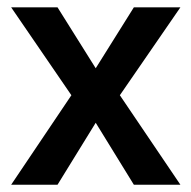

<svg xmlns="http://www.w3.org/2000/svg" viewBox="-20 -508 526 528"><path d="M10.7 0 176.3 -246.1 10.7 -487.8H138.2L243.2 -320.3L348.1 -487.8H476.1L309.6 -246.1L476.1 0H348.1L243.2 -170.4L138.2 0Z"/></svg>

Font: Acari Sans SemiBold
Style: Regular
Weight: 600
Designer: Alfredo Marco Pradil and Stefan Peev
Foundry: Hanken Design Co.
Version: Version 1.045;January 11, 2019;FontCreator 11.5.0.2425 64-bi